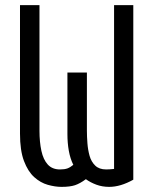

<svg xmlns="http://www.w3.org/2000/svg" viewBox="-20 -713 600 749"><path d="M220 16Q195 16 166.5 8Q138 0 113.5 -22Q89 -44 73.5 -85Q58 -126 58 -192V-693H134V-203Q134 -159 141.5 -124.5Q149 -90 166.5 -71Q184 -52 214 -52Q232 -52 243 -56Q254 -60 266 -70Q254 -94 248.5 -124.5Q243 -155 243 -190V-430H319V-203Q319 -181 321 -154.5Q323 -128 329.5 -105Q336 -82 351.5 -67Q367 -52 394 -52Q399 -52 408.5 -52.5Q418 -53 425 -54V-693H500V-12Q475 2 451.5 9Q428 16 406 16Q379 16 356 7.5Q333 -1 315 -14Q292 3 272.5 9.5Q253 16 220 16Z"/></svg>

Font: Ubuntu Sans Mono
Style: Regular
Weight: 400
Monospace: yes
Designer: Dalton Maag Ltd
Foundry: Dalton Maag Ltd
Version: Version 1.006